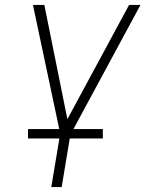

<svg xmlns="http://www.w3.org/2000/svg" viewBox="-20 -540 640 775"><path d="M187 215 223 -1 113 -520H159L252 -59L501 -520H547L264 4L229 215ZM395 19H93V-19H395Z"/></svg>

Font: Iosevka XLt Ex Obl
Style: Regular
Weight: 200
Width: 7
Italic angle: -9°
Monospace: yes
Designer: Belleve Invis
Foundry: Belleve Invis
Version: Version 32.5.0; ttfautohint (v1.8.4)